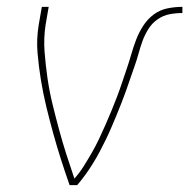

<svg xmlns="http://www.w3.org/2000/svg" viewBox="-20 -540 552 560"><path d="M183 0Q170 -37 158 -74.5Q146 -112 135.5 -150Q125 -188 115.5 -227Q106 -266 99.5 -305.5Q93 -345 89.5 -385.5Q86 -426 93 -468L102 -520H122L113 -468Q107 -428 110 -389Q113 -350 118.5 -312Q124 -274 133 -237Q142 -200 152 -163Q162 -126 173.5 -90Q185 -54 197 -19Q212 -36 224 -55Q236 -74 247.5 -94Q259 -114 268.5 -134Q278 -154 287 -174.5Q296 -195 304.5 -215.5Q313 -236 321 -257Q329 -278 336 -299Q343 -320 350 -340.5Q357 -361 363 -382Q369 -403 377 -424Q385 -445 397.5 -464.5Q410 -484 428 -497.5Q446 -511 468 -515.5Q490 -520 512 -520V-502Q493 -502 474.5 -498.5Q456 -495 439.5 -483.5Q423 -472 412.5 -455Q402 -438 395.5 -420Q389 -402 384 -383.5Q379 -365 372.5 -347Q366 -329 360 -311Q354 -293 347.5 -275Q341 -257 334 -239Q327 -221 319.5 -203Q312 -185 304.5 -167.5Q297 -150 288.5 -132.5Q280 -115 271 -98Q262 -81 251.5 -64Q241 -47 229.5 -31Q218 -15 205 0Z"/></svg>

Font: Iosevka Curly Thin
Style: Italic
Weight: 100
Italic angle: -9°
Monospace: yes
Designer: Belleve Invis
Foundry: Belleve Invis
Version: Version 22.1.2; ttfautohint (v1.8.4)